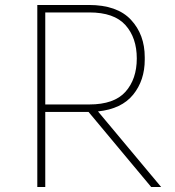

<svg xmlns="http://www.w3.org/2000/svg" viewBox="-20 -752 702 772"><path d="M130 0V-732H337Q451 -732 506.5 -672.5Q562 -613 562 -522V-512Q562 -429 515.5 -371.5Q469 -314 374 -304L628 0H588L336 -302H162V0ZM339 -702H162V-332H339Q439 -332 484.5 -383Q530 -434 530 -517Q530 -600 484.5 -651Q439 -702 339 -702Z"/></svg>

Font: Sora Thin
Style: Regular
Weight: 32
Designer: Jonathan Barnbrook, Julián Moncada
Foundry: Barnbrook Fonts
Version: Version 2.000